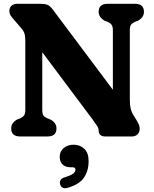

<svg xmlns="http://www.w3.org/2000/svg" viewBox="-20 -720 811 1013"><path d="M278 -42.5Q278 0 230.5 0H86.5Q39 0 39 -42.5Q39 -72.5 71.5 -90L86.5 -95.5Q100.5 -102 107 -111.2Q113.5 -120.5 113.5 -140.5V-503.5Q113.5 -530.5 108.5 -544.5Q103.5 -558.5 91.5 -572L54.5 -615Q42.5 -628.5 36 -638.5Q29.5 -648.5 29.5 -663Q29.5 -680 41 -690Q52.5 -700 71 -700H194Q216 -700 229.8 -694.8Q243.5 -689.5 259 -669L575.5 -246.5V-559.5Q575.5 -579.5 569.2 -588.5Q563 -597.5 548.5 -604.5L533.5 -610Q500.5 -628 500.5 -657.5Q500.5 -700 548 -700H692Q739.5 -700 739.5 -657.5Q739.5 -627.5 706.5 -610L691.5 -604.5Q676.5 -597.5 670.8 -588.8Q665 -580 665 -559.5V-190Q665 -144 681.5 -116.5L699.5 -87.5Q710 -69.5 713.5 -60.8Q717 -52 717 -41Q717 -22.5 705.5 -11.2Q694 0 675.5 0H536Q500.5 0 500.5 -32Q500.5 -42.5 494.5 -52.5Q488.5 -62.5 469.5 -88.5L203 -444.5V-140.5Q203 -120 209 -111.2Q215 -102.5 230 -95.5L245 -90Q278 -72.5 278 -42.5ZM353 162.5Q324.5 162.5 309.8 147.5Q295 132.5 295 107.5Q295 79 316 61.2Q337 43.5 367.5 43.5Q402.5 43.5 425 65.2Q447.5 87 447.5 129.5Q447.5 181.5 422.8 217.5Q398 253.5 336.5 271Q320 275.5 309.8 269.8Q299.5 264 297 251Q291.5 224.5 321.5 215.5Q356.5 204.5 367.2 195.2Q378 186 378 175Q378 162.5 362.5 162.5Z"/></svg>

Font: Fraunces 72pt S100
Style: Bold
Weight: 700
Version: Version 1.000; ttfautohint (v1.8.3)